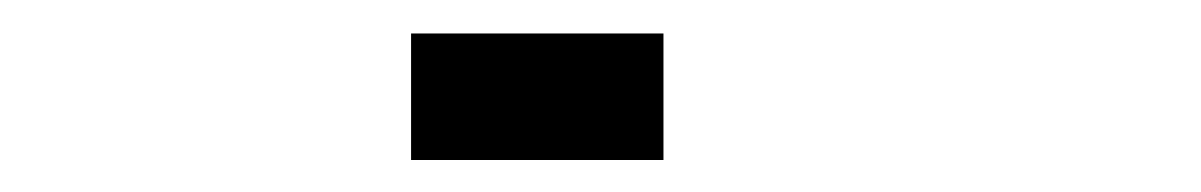

<svg xmlns="http://www.w3.org/2000/svg" viewBox="-20 -328 732 117"><path d="M230.5 -230.5V-307.6H384.3V-230.5Z"/></svg>

Font: Good Old DOS
Style: Regular
Weight: 400
Designer: Vasily Draigo
Foundry: Vasily Draigo
Version: 1.0